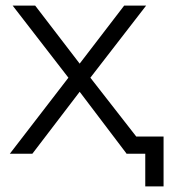

<svg xmlns="http://www.w3.org/2000/svg" viewBox="-20 -546 601 682"><path d="M464 -61 301 -270 499 -526H421L263 -320L105 -526H25L223 -270L15 0H95L263 -220L429 -1V0H496V116H561V-61Z"/></svg>

Font: Talent
Style: Regular
Weight: 400
Designer: Mike Powis
Version: Version 1.001;hotconv 1.0.109;makeotfexe 2.5.65596